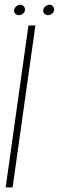

<svg xmlns="http://www.w3.org/2000/svg" viewBox="-20 -810 254 830"><path d="M4.5 0 103 -700H133L34.5 0ZM62 -744.5Q52.5 -744.5 46 -750.8Q39.5 -757 41 -766.5Q42 -775.5 50.2 -782.5Q58.5 -789.5 68 -789.5Q77 -789.5 83 -782.5Q89 -775.5 88 -766.5Q86.5 -757 78.8 -750.8Q71 -744.5 62 -744.5ZM188 -744.5Q178.5 -744.5 172 -750.8Q165.5 -757 167 -766.5Q168 -775.5 176.2 -782.5Q184.5 -789.5 194 -789.5Q203 -789.5 209 -782.5Q215 -775.5 214 -766.5Q212.5 -757 204.8 -750.8Q197 -744.5 188 -744.5Z"/></svg>

Font: Urbanist Thin
Style: Italic
Weight: 100
Italic angle: -8°
Designer: Corey Hu
Foundry: Corey Hu
Version: Version 1.321; ttfautohint (v1.8.4.7-5d5b)